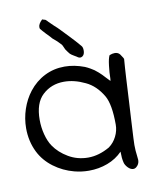

<svg xmlns="http://www.w3.org/2000/svg" viewBox="-78 -723 638 797"><g transform="rotate(-10 240.5 -324.5)"><path d="M138.2 -626Q137.2 -629.9 137.2 -632.8Q137.2 -646.5 154.3 -662.6Q159.2 -660.6 161.1 -660.2Q166.5 -659.2 168.5 -657.7Q170.9 -656.2 173.8 -652.8Q175.3 -650.9 178.7 -647.5Q181.6 -644.5 197.3 -629.4Q206.5 -621.1 211.4 -616.5Q216.3 -611.8 222.7 -605Q229 -598.1 236.3 -590.8Q244.6 -581.5 255.9 -570.3Q267.1 -559.1 275.9 -548.8Q293 -529.3 295.4 -526.4Q301.8 -520 301.8 -506.3Q301.8 -493.2 296.4 -486.3Q293 -481.4 286.9 -479.7Q280.8 -478 274.4 -481.4Q270 -484.9 258.8 -491.2Q247.6 -497.6 242.7 -502.4Q236.3 -509.8 227.1 -523.4Q226.6 -524.4 222.4 -533.9Q218.3 -543.5 216.3 -545.4Q214.4 -547.4 208.5 -553.5Q202.6 -559.6 200.2 -562Q193.4 -567.4 182.6 -577.1Q177.7 -583.5 161.1 -600.1Q145.5 -616.7 138.2 -626ZM404.3 -467.8Q416.5 -472.7 426.3 -472.7Q439.9 -472.7 447.8 -463.4Q449.2 -460.9 454.3 -453.6Q459.5 -446.3 460.9 -441.9Q460 -428.7 458 -402.3Q456.1 -376 455.6 -362.8Q454.6 -338.4 450.2 -262.2Q448.2 -235.4 445.8 -184.8Q443.4 -134.3 441.9 -111.8Q440.9 -96.2 440.9 -82.5Q440.9 -59.1 444.3 -34.2Q445.8 -24.4 445.8 -18.6Q445.8 -0.5 431.2 10.7Q425.8 14.6 419.9 14.6Q408.2 14.6 397.2 3.2Q386.2 -8.3 383.8 -20Q379.4 -37.6 379.4 -65.4Q353 -38.1 315.9 -24.2Q278.8 -10.3 237.3 -10.3Q206.5 -10.3 176.3 -18.1Q129.4 -30.3 91.3 -58.8Q53.2 -87.4 33.2 -127.4Q10.3 -173.8 10.3 -228.5Q10.3 -269.5 23.4 -308.8Q36.6 -348.1 60.5 -378.9Q88.4 -414.6 127.2 -434.1Q166 -453.6 211.4 -453.6Q252.4 -453.6 294.9 -437.5Q306.2 -432.6 315.9 -427Q325.7 -421.4 332 -417Q338.4 -412.6 347.4 -404.5Q356.4 -396.5 360.1 -392.6Q363.8 -388.7 374.3 -377.4Q384.8 -366.2 389.2 -361.8Q390.6 -367.7 390.6 -374Q390.6 -395.5 394.3 -425.8Q397.9 -456.1 404.3 -467.8ZM107.4 -357.4Q71.8 -324.2 71.8 -253.4Q71.8 -221.7 79.8 -191.2Q87.9 -160.6 101.6 -140.6Q123 -108.9 160.6 -86.7Q198.2 -64.5 243.7 -64.5Q288.6 -64.5 334.5 -90.8Q355.5 -106 367.4 -129.9Q379.4 -153.8 379.4 -179.7Q379.4 -264.2 358.4 -301.3Q330.1 -350.1 287.1 -370.1Q241.7 -392.1 198.2 -392.1Q144.5 -392.1 107.4 -357.4Z"/></g></svg>

Font: Avessa
Style: Medium
Weight: 500
Designer: Arman Khorramak
Foundry: Arman Khorramak
Version: Version 1.000; ttfautohint (v1.8.1)